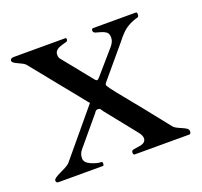

<svg xmlns="http://www.w3.org/2000/svg" viewBox="-86 -536 668 634"><g transform="rotate(-20 248.5 -219.5)"><path d="M450 -439Q454 -439 454 -431.5Q454 -424 450 -422Q412 -412 390 -388Q381 -379 372 -367L277 -254Q275 -250 275 -248Q275 -242 317.5 -190.5Q360 -139 435 -44Q440 -38 456.5 -31Q473 -24 478.5 -20Q484 -16 484 -9Q484 -2 479 0H286Q281 0 281 -8Q281 -16 289 -17Q297 -18 308 -20Q333 -23 333 -40Q333 -51 321 -65L237 -170Q233 -176 231 -179Q229 -182 222.5 -182Q216 -182 212.5 -176.5Q209 -171 205 -167L128 -75Q118 -63 118 -47.5Q118 -32 138.5 -23Q159 -14 174 -14Q178 -14 178 -7Q178 0 174 0H18Q10 0 10 -9Q10 -16 37 -28.5Q64 -41 70 -48L205 -210Q205 -211 203.5 -212.5Q202 -214 197.5 -219.5Q193 -225 184 -236.5Q175 -248 135 -297Q95 -346 51 -401Q45 -407 26.5 -415Q8 -423 8 -430Q9 -439 20 -439H202Q206 -439 205.5 -433Q205 -427 197.5 -425.5Q190 -424 182 -421Q158 -414 158 -397Q158 -386 163 -381L238 -288Q242 -283 246 -278Q250 -273 253.5 -273Q257 -273 261 -278L333 -361Q345 -375 345 -389.5Q345 -404 337 -409.5Q329 -415 319.5 -417.5Q310 -420 302 -422.5Q294 -425 294 -432Q294 -439 300 -439Z"/></g></svg>

Font: Cardo
Style: Regular
Weight: 400
Designer: David J. Perry
Foundry: David J. Perry
Version: Version 1.0451